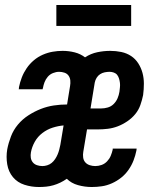

<svg xmlns="http://www.w3.org/2000/svg" viewBox="-20 -742 640 770"><path d="M136 8Q106 8 78 -1Q50 -10 32 -31.5Q14 -53 9 -83Q4 -113 9 -143Q14 -169 24 -195Q34 -221 52 -242.5Q70 -264 94 -279.5Q118 -295 143.5 -305Q169 -315 195.5 -319Q222 -323 249 -323L261 -397Q263 -408 262 -419Q261 -430 255 -438.5Q249 -447 238.5 -450.5Q228 -454 217 -454Q205 -454 192.5 -449Q180 -444 171.5 -434Q163 -424 158.5 -412Q154 -400 152 -388Q151 -387 151 -386Q151 -385 151 -384H55Q56 -386 56 -388Q56 -390 56 -392Q60 -412 67.5 -431.5Q75 -451 87 -468.5Q99 -486 115.5 -500Q132 -514 151.5 -522.5Q171 -531 191 -534.5Q211 -538 231 -538Q256 -538 279.5 -532Q303 -526 321 -512Q344 -527 370 -532.5Q396 -538 422 -538Q445 -538 466.5 -533.5Q488 -529 505.5 -517.5Q523 -506 534.5 -488Q546 -470 551.5 -449.5Q557 -429 557 -406.5Q557 -384 554 -361Q550 -341 543 -321Q536 -301 522.5 -284.5Q509 -268 490.5 -255.5Q472 -243 452.5 -235.5Q433 -228 412.5 -225.5Q392 -223 372 -223H329L314 -133Q312 -122 313.5 -110.5Q315 -99 322 -91Q329 -83 340 -79.5Q351 -76 362 -76Q375 -76 387.5 -80.5Q400 -85 409.5 -95Q419 -105 424 -117Q429 -129 432 -142Q432 -143 432 -144Q432 -145 432 -146H528Q528 -144 527.5 -142Q527 -140 527 -138Q523 -118 515.5 -98.5Q508 -79 495.5 -61Q483 -43 466 -29.5Q449 -16 429 -7Q409 2 388.5 5Q368 8 348 8Q320 8 293 0.5Q266 -7 248 -25Q235 -16 221.5 -9.5Q208 -3 194 1Q180 5 165.5 6.5Q151 8 136 8ZM385 -307Q399 -307 412.5 -311Q426 -315 436 -325Q446 -335 451.5 -348Q457 -361 459 -374Q460 -383 461 -392Q462 -401 461 -409.5Q460 -418 457.5 -426.5Q455 -435 450 -441.5Q445 -448 436.5 -451Q428 -454 420 -454Q410 -454 400 -452Q390 -450 381.5 -444.5Q373 -439 367.5 -430Q362 -421 360 -411L343 -307ZM150 -76Q159 -76 169 -79Q179 -82 187 -88.5Q195 -95 201 -104Q207 -113 211 -122.5Q215 -132 217.5 -141.5Q220 -151 222 -161L235 -239Q213 -237 191 -230Q169 -223 150 -208.5Q131 -194 119.5 -173.5Q108 -153 104 -131Q102 -120 103.5 -109.5Q105 -99 111.5 -91Q118 -83 128.5 -79.5Q139 -76 150 -76ZM206 -638V-722H506V-638Z"/></svg>

Font: Iosevka Curly Medium Extended
Style: Italic
Weight: 500
Width: 7
Italic angle: -9°
Monospace: yes
Designer: Belleve Invis
Foundry: Belleve Invis
Version: Version 11.1.0; ttfautohint (v1.8.3)